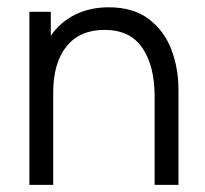

<svg xmlns="http://www.w3.org/2000/svg" viewBox="-20 -519 575 539"><path d="M481 0H414.1V-248Q414.1 -334 379.6 -384.5Q345.2 -435.1 273.4 -435.1Q204.1 -435.1 166.7 -388.7Q129.4 -342.3 129.4 -259.3V0H62.5V-485.8H122.6V-418.5Q149.4 -457.5 191.2 -478Q232.9 -498.5 285.6 -498.5Q354.5 -498.5 398.2 -465.1Q441.9 -431.6 461.4 -379.2Q481 -326.7 481 -267.1Z"/></svg>

Font: Potro Sans Bangla
Style: Regular
Weight: 400
Designer: Jayed Ahsan Saad
Foundry: Codepotro
Version: Potro Sans Bangla;Version 0.996;CodepotroFonts;